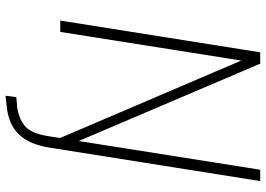

<svg xmlns="http://www.w3.org/2000/svg" viewBox="-150 -594 938 677"><g transform="rotate(90 318.5 -256.0)"><path d="M318 193 323 155 357 152Q397 147 424 125.5Q451 104 461 40L472 -32L469 5L186 -657H197L93 0H53L165 -705H205L485 -48H475L579 -705H619L501 38Q495 74 484 100Q473 126 454.5 145.5Q436 165 411 175.5Q386 186 354 189Z"/></g></svg>

Font: Nunito Sans 10pt Condensed ExtraLight
Style: Italic
Weight: 250
Width: 3
Italic angle: -9°
Designer: Vernon Adams
Foundry: Vernon Adams
Version: Version 3.101;gftools[0.9.27]